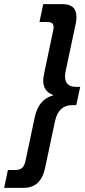

<svg xmlns="http://www.w3.org/2000/svg" viewBox="-46 -807 409 924"><path d="M-8 11H29Q50 11 61 0.5Q72 -10 77 -34L121 -242Q139 -329 210 -348V-350Q162 -367 162 -419Q162 -433 167 -456L209 -656Q212 -668 212 -676Q212 -689 205 -695Q198 -701 181 -701H144L162 -787H256Q322 -787 322 -725Q322 -707 318 -691L270 -465Q267 -452 267 -439Q267 -389 320 -389H340L321 -301H301Q236 -301 219 -225L171 1Q151 97 68 97H-26Z"/></svg>

Font: Prompt
Style: Italic
Weight: 400
Italic angle: -12°
Designer: Katatrad Team
Foundry: CadsonDemak
Version: Version 1.001